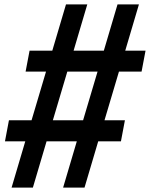

<svg xmlns="http://www.w3.org/2000/svg" viewBox="-20 -750 680 870"><path d="M129 100 191 -109.5H328L266 100H363L425 -109.5H528L546 -205H453.5L519 -425.5H621.5L639.5 -520.5H547.5L609.5 -730H512.5L450.5 -520.5H313.5L375.5 -730H279L217 -520.5H114L96 -425.5H188.5L123 -205H20.5L2.5 -109.5H94.5L32.5 100ZM219.5 -205 285 -425.5H422L356.5 -205Z"/></svg>

Font: Monaspace Neon Medium
Style: Italic
Weight: 500
Italic angle: -11°
Designer: Riley Cran & the Lettermatic Team
Foundry: Lettermatic
Version: Version 1.200 (Monaspace Neon)